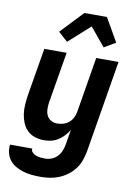

<svg xmlns="http://www.w3.org/2000/svg" viewBox="-105 -836 809 1126"><g transform="rotate(10 300.0 -272.5)"><path d="M216 223Q190 223 164.5 220.5Q139 218 115 211Q91 204 69.5 192Q48 180 33 161.5Q18 143 11.5 118.5Q5 94 9 68H141Q139 82 149 91.5Q159 101 171.5 105.5Q184 110 197.5 111.5Q211 113 225 113Q244 113 263.5 105.5Q283 98 297 83Q311 68 319 49Q327 30 330 11L345 -79Q333 -59 317.5 -42.5Q302 -26 283 -14Q264 -2 242.5 3Q221 8 200 8Q171 8 145 -0.5Q119 -9 100.5 -27Q82 -45 71.5 -70Q61 -95 57 -122Q53 -149 55 -177.5Q57 -206 61 -234L109 -520H242L191 -216Q188 -196 188.5 -176Q189 -156 196.5 -139Q204 -122 221 -112Q238 -102 258 -102Q276 -102 294 -107Q312 -112 327 -124Q342 -136 351 -153.5Q360 -171 363 -188L418 -520H551L460 29Q455 56 445.5 83Q436 110 418.5 133.5Q401 157 377 175Q353 193 326 204Q299 215 271.5 219Q244 223 216 223ZM233 -584 177 -634 304 -768H438L518 -629L450 -589L360 -698Z"/></g></svg>

Font: Iosevka Extrabold Extended
Style: Italic
Weight: 800
Width: 7
Italic angle: -9°
Monospace: yes
Designer: Belleve Invis
Foundry: Belleve Invis
Version: Version 32.5.0; ttfautohint (v1.8.4)